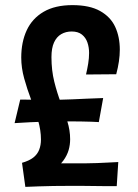

<svg xmlns="http://www.w3.org/2000/svg" viewBox="-20 -726 540 750"><path d="M187 -60 66 -90Q94 -98 110 -110.5Q126 -123 133 -141Q140 -159 140 -181Q140 -217 128.5 -256.5Q117 -296 101.5 -337Q86 -378 74.5 -419.5Q63 -461 63 -501Q63 -562 84.5 -608Q106 -654 150.5 -680Q195 -706 263 -706Q330 -706 371 -683Q412 -660 430 -621Q448 -582 448 -532Q448 -510 444.5 -486Q441 -462 434 -436L316 -435Q321 -456 324.5 -477.5Q328 -499 328 -519Q328 -541 321.5 -560Q315 -579 300 -591Q285 -603 260 -603Q237 -603 219 -592.5Q201 -582 191 -560Q181 -538 181 -503Q181 -451 192 -407Q203 -363 217.5 -325Q232 -287 243 -252Q254 -217 254 -182Q254 -160 248 -139.5Q242 -119 228 -99.5Q214 -80 187 -60ZM79 4 66 -90Q66 -90 76 -90Q86 -90 105 -89.5Q124 -89 150 -88.5Q176 -88 206 -88Q236 -88 269 -88Q291 -88 314 -88Q337 -88 359 -89Q381 -90 402 -91Q423 -92 442 -93L436 1Q434 1 419.5 1Q405 1 384 1Q363 1 339.5 0.5Q316 0 295 0Q274 0 259 0Q222 0 189 0.5Q156 1 131 2Q106 3 92 3.5Q78 4 79 4ZM37 -245 59 -337Q59 -337 71.5 -337Q84 -337 102.5 -336.5Q121 -336 140.5 -336Q160 -336 176 -336Q194 -336 215.5 -336.5Q237 -337 262.5 -338Q288 -339 318 -340.5Q348 -342 383 -343L366 -249Q366 -249 359 -249.5Q352 -250 337 -250.5Q322 -251 296 -251.5Q270 -252 232 -252Q195 -252 160 -251Q125 -250 97.5 -248.5Q70 -247 53.5 -246Q37 -245 37 -245Z"/></svg>

Font: Truculenta ExtraBold
Style: Regular
Weight: 800
Version: Version 1.002